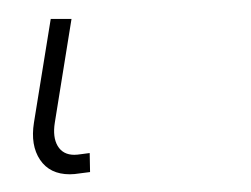

<svg xmlns="http://www.w3.org/2000/svg" viewBox="-20 24 271 207"><path d="M55.2 211.9Q33.7 211.9 23.2 196.3Q12.7 180.7 16.6 156.2L34.7 44.4H57.1L39.1 156.2Q36.6 171.9 42.2 181.4Q47.9 190.9 60.1 190.9Q63 190.9 67.6 190.2Q72.3 189.5 76.7 189L77.1 209.5Q72.3 210 66.2 210.9Q60.1 211.9 55.2 211.9Z"/></svg>

Font: Inter 16pt Thin
Style: Italic
Weight: 250
Italic angle: -9.3988°
Version: Version 4.001;git-66647c0bb